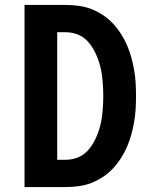

<svg xmlns="http://www.w3.org/2000/svg" viewBox="-20 -755 640 775"><path d="M79 0V-735H245Q271 -735 297.5 -731.5Q324 -728 348.5 -718.5Q373 -709 395 -694.5Q417 -680 435 -661Q453 -642 467.5 -619.5Q482 -597 492.5 -573Q503 -549 510 -523.5Q517 -498 521.5 -472Q526 -446 527.5 -420Q529 -394 529 -368Q529 -341 527.5 -315Q526 -289 521.5 -263Q517 -237 510 -211.5Q503 -186 492.5 -162Q482 -138 467.5 -115.5Q453 -93 435 -74Q417 -55 395 -40.5Q373 -26 348.5 -16.5Q324 -7 297.5 -3.5Q271 0 245 0ZM211 -110H245Q262 -110 278 -114Q294 -118 308.5 -126.5Q323 -135 334.5 -147.5Q346 -160 354.5 -174Q363 -188 369.5 -203.5Q376 -219 381 -235Q386 -251 389 -267.5Q392 -284 393.5 -300.5Q395 -317 396 -334Q397 -351 397 -367Q397 -384 396 -401Q395 -418 393.5 -434.5Q392 -451 389 -467.5Q386 -484 381 -500Q376 -516 369.5 -531.5Q363 -547 354.5 -561Q346 -575 334.5 -587.5Q323 -600 308.5 -608.5Q294 -617 278 -621Q262 -625 245 -625H211Z"/></svg>

Font: Iosevka SS04 XBd Ex
Style: Regular
Weight: 800
Width: 7
Monospace: yes
Designer: Belleve Invis
Foundry: Belleve Invis
Version: Version 19.0.0; ttfautohint (v1.8.4)